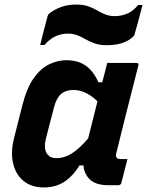

<svg xmlns="http://www.w3.org/2000/svg" viewBox="-20 -815 647 845"><path d="M272 -550Q324 -550 358 -525.5Q392 -501 413 -453H430Q435 -471 440 -491Q445 -511 452 -538H580Q592 -538 589 -527Q564 -430 538.5 -328.5Q513 -227 492 -142Q485 -115 509 -115H541L514 -10Q511 0 501 0H455Q404 0 377.5 -23.5Q351 -47 347 -87H330Q301 -40 263 -15Q225 10 172 10Q120 10 85 -17.5Q50 -45 38 -94.5Q26 -144 42 -208L79 -354Q98 -428 128 -470.5Q158 -513 195.5 -531.5Q233 -550 272 -550ZM192 -132Q204 -119 229 -119Q263 -119 296.5 -140Q330 -161 368 -206Q378 -247 388.5 -287.5Q399 -328 409 -369Q386 -392 359 -405.5Q332 -419 302 -419Q270 -419 249.5 -402Q229 -385 218 -344L183 -209Q169 -155 192 -132ZM485 -744Q514 -744 540 -755Q566 -766 588 -793H607Q603 -777 597 -754Q591 -731 585 -709Q579 -687 575 -674Q573 -666 571.5 -661.5Q570 -657 562 -650Q523 -616 449 -616Q420 -616 398 -623.5Q376 -631 358 -641.5Q340 -652 321 -659.5Q302 -667 279 -667Q218 -667 176 -617H157Q161 -634 166.5 -656.5Q172 -679 178 -700.5Q184 -722 187 -735Q189 -743 191 -748Q193 -753 200 -758Q221 -774 250 -784.5Q279 -795 317 -795Q346 -795 367.5 -787.5Q389 -780 407 -769.5Q425 -759 443.5 -751.5Q462 -744 485 -744Z"/></svg>

Font: Recursive Sn Lnr St
Style: Bold Italic
Weight: 700
Italic angle: -15°
Version: Version 1.079;hotconv 1.0.112;makeotfexe 2.5.65598; ttfautoh